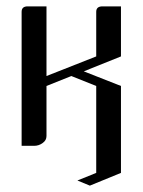

<svg xmlns="http://www.w3.org/2000/svg" viewBox="-20 -458 448 603"><path d="M47.9 0V-420.9Q47.9 -438 66.9 -438H126V-219.2L282.2 -280.8V-420.9Q282.2 -438 301.8 -438H359.9V-280.8L243.2 -233.9L359.9 -188V85L262.2 125L223.1 108.9L282.2 85V-188L204.1 -219.2L126 -188V-30.8Q126 -17.1 113.8 -8.8Q102.1 0 86.9 0Z"/></svg>

Font: Hhenum
Style: Regular
Weight: 400
Designer: T. Christopher White
Version: Version 1.0